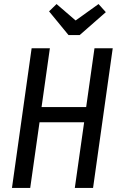

<svg xmlns="http://www.w3.org/2000/svg" viewBox="-20 -927 592 947"><path d="M39 0 136 -689H226L185 -399H405L446 -689H536L439 0H349L395 -324H175L129 0ZM502 -867 373 -754H318L222 -871L259 -907L353 -826L466 -907Z"/></svg>

Font: Fira Sans Compressed
Style: Italic
Weight: 400
Width: 1
Italic angle: -8°
Designer: bBox Type GmbH & Carrois Corporate GbR & Edenspiekermann AG
Foundry: bBox Type GmbH & Carrois Corporate GbR & Edenspiekermann AG
Version: Version 4.301